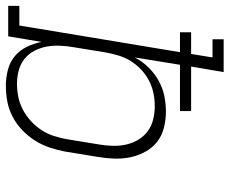

<svg xmlns="http://www.w3.org/2000/svg" viewBox="-99 -691 783 655"><g transform="rotate(90 292.5 -363.5)"><path d="M258 8Q230 8 203 1Q176 -6 156 -23Q136 -40 124.5 -64Q113 -88 108 -114L89 0H-15V-38H52L143 -586H75V-624H149L161 -697H99V-735H211L192 -624H344V-586H186L161 -432Q174 -457 194.5 -478Q215 -499 240 -513Q265 -527 292 -532.5Q319 -538 346 -538Q346 -538 346 -538Q346 -538 346 -538Q374 -538 401.5 -531Q429 -524 449.5 -507.5Q470 -491 483 -467Q496 -443 501.5 -416.5Q507 -390 506 -361.5Q505 -333 500 -304L482 -194Q477 -168 468.5 -142Q460 -116 445 -92Q430 -68 409 -48Q388 -28 363 -15Q338 -2 311.5 3Q285 8 258 8ZM250 -30Q273 -30 295.5 -34.5Q318 -39 339 -50Q360 -61 378 -77.5Q396 -94 409 -114Q422 -134 429 -156Q436 -178 440 -201L458 -311Q462 -334 462.5 -357.5Q463 -381 458 -403Q453 -425 441.5 -444Q430 -463 412.5 -476Q395 -489 372.5 -494.5Q350 -500 327 -500Q305 -500 283 -495.5Q261 -491 240.5 -480.5Q220 -470 202.5 -453.5Q185 -437 173 -417.5Q161 -398 154.5 -376.5Q148 -355 144 -333L126 -223Q122 -200 121 -176.5Q120 -153 124 -131Q128 -109 138.5 -89Q149 -69 166 -55.5Q183 -42 205 -36Q227 -30 250 -30Z"/></g></svg>

Font: Iosevka Slab XLtExObl
Style: Regular
Weight: 200
Width: 7
Italic angle: -9°
Monospace: yes
Designer: Belleve Invis
Foundry: Belleve Invis
Version: Version 11.1.1; ttfautohint (v1.8.3)